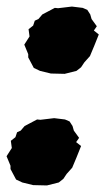

<svg xmlns="http://www.w3.org/2000/svg" viewBox="-60 -542 321 585"><path d="M95 -318 62 -326 43 -335 26 -367V-377L14 -406L30 -431L27 -453L41 -464L46 -479L57 -484L69 -498L107 -518L117 -517L159 -522L192 -518L206 -512L215 -498L219 -484L235 -462L226 -449L241 -437L227 -402L214 -371L197 -352L187 -337L173 -326L137 -317ZM41 22 8 14 -11 5 -28 -27V-37L-40 -66L-24 -91L-27 -113L-13 -124L-8 -139L3 -144L15 -158L53 -178L63 -177L105 -182L138 -178L152 -172L161 -158L165 -144L181 -122L172 -109L187 -97L173 -62L160 -31L143 -12L133 3L119 14L83 23Z"/></svg>

Font: Winky Rough Black
Style: Italic
Weight: 900
Italic angle: -8.97852°
Designer: Simon Atzbach
Foundry: typofactur
Version: Version 1.206; ttfautohint (v1.8.4.7-5d5b)